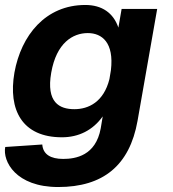

<svg xmlns="http://www.w3.org/2000/svg" viewBox="-37 -536 695 772"><path d="M197 216C377 216 484 130 516 -50L595 -500H452L439 -425C419 -484 373 -516 306 -516C146 -516 48 -394 21 -244C-5 -94 52 16 212 16C279 16 336 -12 376 -68L368 -20C348 90 267 103 217 103C167 103 136 85 133 45L-16 55C-27 113 27 216 197 216ZM169 -244C190 -364 256 -403 316 -403C373 -403 422 -365 409 -254L403 -218C380 -126 319 -97 262 -97C202 -97 148 -124 169 -244Z"/></svg>

Font: Uncut Sans
Style: Bold Italic
Weight: 700
Italic angle: -10°
Designer: Kasper Nordkvist
Foundry: Uncut Type
Version: Version 1.111;FEAKit 1.0